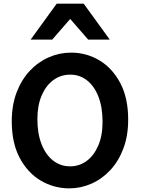

<svg xmlns="http://www.w3.org/2000/svg" viewBox="-20 -1011 772 1043"><path d="M537.1 -349.1Q537.1 -428.7 514.6 -486.1Q492.2 -543.5 452.6 -574.5Q413.1 -605.5 361.3 -605.5Q310.1 -605.5 269.8 -575.9Q229.5 -546.4 206.3 -492.2Q183.1 -438 183.1 -363.8Q183.1 -285.2 205.8 -227.5Q228.5 -169.9 268.6 -138.7Q308.6 -107.4 361.3 -107.4Q410.2 -107.4 450 -136.2Q489.7 -165 513.4 -219.2Q537.1 -273.4 537.1 -349.1ZM676.3 -361.3Q676.3 -273.4 650.1 -204.1Q624 -134.8 579.1 -86.7Q534.2 -38.6 476.6 -13.2Q418.9 12.2 356.4 12.2Q272.5 12.2 201.2 -30Q129.9 -72.3 86.9 -153.6Q43.9 -234.9 43.9 -351.6Q43.9 -439.5 70.1 -508.5Q96.2 -577.6 141.6 -626Q187 -674.3 244.9 -699.7Q302.7 -725.1 366.2 -725.1Q449.7 -725.1 520.3 -682.9Q590.8 -640.6 633.5 -559.6Q676.3 -478.5 676.3 -361.3ZM576.2 -795.9H459L361.3 -908.2L263.7 -795.9H146.5L288.1 -991.2H434.6Z"/></svg>

Font: Andika
Style: Bold
Weight: 700
Designer: Victor Gaultney, Annie Olsen, Julie Remington, Don Collingsworth, Eric Hays, Becca Hirsbrunner
Foundry: SIL International
Version: Version 6.101